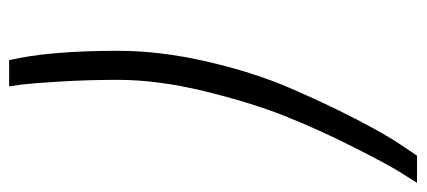

<svg xmlns="http://www.w3.org/2000/svg" viewBox="-270 -518 911 410"><g transform="rotate(90 185.0 -312.5)"><path d="M312 -748 289 -714C273.7 -691.3 255 -658.7 233 -616C211 -573.3 189 -526.5 167 -475.5C145 -424.5 126.3 -365.8 111 -299.5C95.7 -233.2 88 -169.7 88 -109C88 -10.3 94.7 67 108 123H164L160 96C158 78.7 155.8 50.7 153.5 12C151.2 -26.7 150 -67 150 -109C150 -165.7 158 -227 174 -293C190 -359 207.7 -416.3 227 -465C246.3 -513.7 268.5 -562.7 293.5 -612C318.5 -661.3 336 -694 346 -710L370 -748Z"/></g></svg>

Font: RazerF5 Light
Style: Italic
Weight: 300
Foundry: Razer Inc.
Version: Version 2